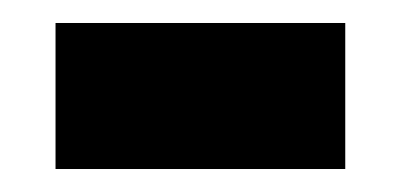

<svg xmlns="http://www.w3.org/2000/svg" viewBox="-20 -147 349 167"><path d="M28.3 0V-127H280.3V0Z"/></svg>

Font: Vazir WOL-UI
Style: Bold-WOL-UI
Weight: 700
Designer: Saber Rastikerdar
Foundry: Saber Rastikerdar
Version: Version 30.1.0